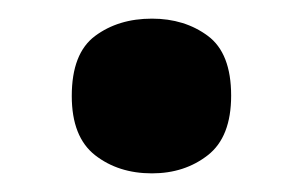

<svg xmlns="http://www.w3.org/2000/svg" viewBox="-20 -173 325 206"><path d="M57 -70Q57 -115.8 82 -134.4Q107 -153 143 -153Q178.1 -153 203 -134.5Q228 -116 228 -70.4Q228 -26 203 -6.5Q178.1 13 143 13Q107 13 82 -6.5Q57 -26.1 57 -70Z"/></svg>

Font: Noto Sans Gurmukhi
Style: Regular
Weight: 400
Designer: Jelle Bosma - Monotype Design Team
Foundry: Monotype Imaging Inc.
Version: Version 2.003